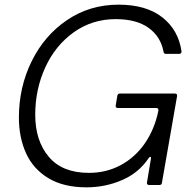

<svg xmlns="http://www.w3.org/2000/svg" viewBox="-20 -793 823 823"><path d="M61 -289Q61 -419 115.5 -530Q170 -641 267.5 -707Q365 -773 488 -773Q607 -773 676 -718.5Q745 -664 758 -573V-571Q758 -567 755 -564.5Q752 -562 748 -562H691Q683 -562 681 -571Q669 -636 617 -673.5Q565 -711 476 -711Q375 -711 296 -654.5Q217 -598 174 -504Q131 -410 131 -301Q131 -190 189 -121Q247 -52 361 -52Q436 -52 498 -85.5Q560 -119 601.5 -179.5Q643 -240 659 -319V-321Q659 -330 650 -330H485Q480 -330 477.5 -333Q475 -336 476 -341L483 -383Q485 -392 494 -392H730Q735 -392 737.5 -389Q740 -386 739 -381L674 -9Q673 0 663 0H619Q614 0 611.5 -3Q609 -6 610 -11L627 -113V-117Q627 -121 624 -121Q622 -121 617 -115Q575 -52 503 -21Q431 10 351 10Q252 10 187 -29.5Q122 -69 91.5 -136.5Q61 -204 61 -289Z"/></svg>

Font: Open Sauce Two Light Italic
Style: Regular
Weight: 300
Italic angle: -10°
Designer: Alfredo Marco Pradil
Foundry: Creative Sauce Fz LLC
Version: Version 1.477